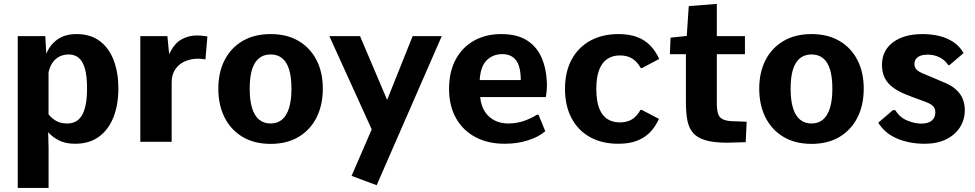

<svg xmlns="http://www.w3.org/2000/svg" viewBox="-20 -709 4876 960"><path d="M68.7 230.7V-528.3H206.4L211.5 -440.2Q229.9 -485.4 267.6 -512Q305.4 -538.6 362.4 -538.6Q433.3 -538.6 479.7 -503.1Q526.1 -467.6 549 -406.3Q571.9 -345 571.9 -267.2Q571.9 -186.2 547.6 -123.7Q523.2 -61.2 475.1 -25.7Q427 9.8 355.3 9.8Q307.2 9.8 274 -7.3Q240.8 -24.4 220.8 -48.4L222.9 28.3V230.7ZM317.3 -91.6Q337.8 -91.6 355.5 -99.8Q373.2 -107.9 386.7 -127.7Q400.1 -147.5 407.7 -181.6Q415.2 -215.8 415.2 -267.6Q415.2 -329.8 404.3 -366.8Q393.4 -403.8 373 -420.3Q352.6 -436.7 324.8 -436.7Q296.6 -436.7 275.8 -425.5Q255.1 -414.3 241.7 -394.3Q228.4 -374.4 222.7 -347.3V-137.3Q238 -117.6 260.7 -104.6Q283.4 -91.6 317.3 -91.6Z M681.6 0V-528.3H817L825.8 -437.5Q850.5 -491.5 886.7 -511.6Q922.9 -531.7 963.8 -531.7Q977.4 -531.7 990.7 -530.4Q1003.9 -529 1017 -526.7L1007.2 -412.1Q996.8 -413.9 986.9 -414.7Q977.1 -415.5 970.2 -415.5Q934.5 -415.5 904.3 -402.1Q874.2 -388.6 856.2 -362.3Q838.3 -335.9 838.3 -297.8V0Z M1333.1 10.4Q1251.5 10.4 1192.9 -24.5Q1134.3 -59.4 1102.9 -121.6Q1071.6 -183.8 1071.6 -265.8Q1071.6 -347.2 1103 -408.5Q1134.5 -469.8 1193.1 -504.2Q1251.7 -538.6 1333.1 -538.6Q1414.6 -538.6 1472.9 -504.2Q1531.2 -469.8 1562.7 -408.5Q1594.1 -347.2 1594.1 -265.8Q1594.1 -183.8 1562.8 -121.6Q1531.4 -59.4 1473.1 -24.5Q1414.7 10.4 1333.1 10.4ZM1333.1 -91.6Q1367 -91.6 1390.1 -110.9Q1413.2 -130.3 1425.2 -168.8Q1437.2 -207.3 1437.2 -265.6Q1437.2 -323.6 1425.5 -361.5Q1413.8 -399.4 1390.6 -418.1Q1367.4 -436.7 1333.1 -436.7Q1281.7 -436.7 1255.1 -394.7Q1228.5 -352.6 1228.5 -265.6Q1228.5 -207 1240.5 -168.4Q1252.5 -129.7 1275.9 -110.6Q1299.2 -91.6 1333.1 -91.6Z M1863.3 217.1 1737.9 170.3 1838.6 -62.2 1626.8 -528.3H1780.2L1915.6 -209.5L2043.2 -528.3H2188.7Z M2502.8 9.8Q2419.5 9.8 2357 -23.5Q2294.5 -56.8 2259.9 -118.4Q2225.3 -180 2225.3 -264.2Q2225.3 -349.4 2258 -410.8Q2290.7 -472.3 2349.6 -505.4Q2408.4 -538.6 2485.9 -538.6Q2565.8 -538.6 2615.5 -506.7Q2665.2 -474.8 2689.2 -417.9Q2713.1 -361 2714.8 -285.4Q2714.8 -270.2 2713.5 -256.8Q2712.1 -243.4 2710.8 -234.6Q2709.6 -225.8 2709 -223.6H2380.9Q2385.1 -180.9 2404 -151.4Q2422.9 -122 2453.2 -106.8Q2483.4 -91.6 2520.8 -91.6Q2562.4 -91.6 2598 -103.8Q2633.6 -116 2664.6 -135.2H2672.7L2706.3 -53Q2675.4 -25.3 2621.3 -7.8Q2567.3 9.8 2502.8 9.8ZM2378.5 -308.8H2583.9Q2583.5 -377.2 2560 -407.8Q2536.5 -438.4 2491.8 -438.4Q2445.1 -438.4 2413.8 -407.9Q2382.4 -377.3 2378.5 -308.8Z M3071.6 9.8Q2989.6 9.8 2929.7 -23.6Q2869.9 -57 2837.5 -118.7Q2805 -180.3 2805 -264.6Q2805 -349 2837.7 -410.4Q2870.5 -471.8 2930.6 -505.2Q2990.7 -538.6 3072.8 -538.6Q3125.3 -538.6 3164 -524.4Q3202.6 -510.2 3230.1 -482.5Q3257.5 -454.9 3276.1 -414.3L3190.1 -368.8H3183.8Q3164.8 -402.5 3139.1 -417.5Q3113.3 -432.4 3077.8 -431.8Q3043.9 -431.8 3017.5 -414.9Q2991.1 -398 2976.4 -361.2Q2961.6 -324.4 2961.6 -264.6Q2961.6 -204 2976.1 -167.3Q2990.5 -130.7 3016.4 -114.1Q3042.3 -97.6 3076.7 -97Q3112.1 -96.4 3137.8 -111Q3163.5 -125.7 3182.4 -159.5H3188.8L3274.9 -114.6Q3256.3 -73.9 3228.9 -46.3Q3201.5 -18.7 3162.8 -4.4Q3124.1 9.8 3071.6 9.8Z M3616 4.5Q3548.1 4.5 3507 -7.9Q3465.8 -20.2 3444.8 -45.1Q3423.7 -70 3416.7 -107.8Q3409.6 -145.6 3409.6 -196.5V-438.1H3329.3L3332.9 -520.8L3413.8 -529.3L3423.8 -678.5L3564.1 -689.5V-528.3H3704.7V-438.1H3564.1V-191.6Q3564.1 -160.1 3570 -141.1Q3576 -122.1 3592.6 -113.3Q3609.2 -104.5 3640.6 -103Q3658.8 -102.5 3677 -101.8Q3695.1 -101 3713.3 -100.2L3708.5 1.9Q3685.4 2.4 3662.3 3.2Q3639.1 3.9 3616 4.5Z M4037.7 10.4Q3956.1 10.4 3897.5 -24.5Q3838.9 -59.4 3807.5 -121.6Q3776.2 -183.8 3776.2 -265.8Q3776.2 -347.2 3807.6 -408.5Q3839.1 -469.8 3897.7 -504.2Q3956.2 -538.6 4037.7 -538.6Q4119.1 -538.6 4177.5 -504.2Q4235.8 -469.8 4267.3 -408.5Q4298.7 -347.2 4298.7 -265.8Q4298.7 -183.8 4267.4 -121.6Q4236 -59.4 4177.7 -24.5Q4119.3 10.4 4037.7 10.4ZM4037.7 -91.6Q4071.6 -91.6 4094.7 -110.9Q4117.8 -130.3 4129.8 -168.8Q4141.8 -207.3 4141.8 -265.6Q4141.8 -323.6 4130.1 -361.5Q4118.4 -399.4 4095.2 -418.1Q4072 -436.7 4037.7 -436.7Q3986.3 -436.7 3959.7 -394.7Q3933.1 -352.6 3933.1 -265.6Q3933.1 -207 3945.1 -168.4Q3957.1 -129.7 3980.5 -110.6Q4003.8 -91.6 4037.7 -91.6Z M4603 9.8Q4526.4 9.8 4465 -16.5Q4403.7 -42.7 4371.3 -95.4L4444 -157.9H4456.7Q4478.2 -121.9 4515.9 -106.4Q4553.6 -91 4586.3 -91Q4621 -91 4638.9 -106Q4656.7 -120.9 4656.7 -147.6Q4656.7 -158.5 4652.3 -168Q4647.9 -177.5 4636.1 -185.9Q4624.3 -194.2 4602.2 -201.7L4533.3 -227.2Q4480.5 -246.4 4449.1 -268.5Q4417.8 -290.6 4403.9 -319.1Q4389.9 -347.7 4389.9 -385.1Q4389.9 -456 4444.8 -497.3Q4499.7 -538.6 4592.8 -538.6Q4636.9 -538.6 4676.2 -529.2Q4715.4 -519.7 4746.8 -498.9Q4778.1 -478 4798.1 -443.8L4727.8 -383.8H4721.2Q4704.3 -409.7 4676.9 -422.8Q4649.5 -435.9 4619.3 -435.9Q4597.5 -435.9 4582.4 -430.3Q4567.4 -424.6 4559.7 -414.1Q4552.1 -403.6 4552.1 -388.7Q4552.1 -373.5 4562.2 -361.5Q4572.4 -349.5 4607.2 -336.5L4691.9 -300.4Q4735.4 -283.7 4759.9 -261.4Q4784.3 -239.2 4794.1 -213.2Q4804 -187.2 4804 -158.9Q4804 -110.4 4779.6 -72.3Q4755.3 -34.2 4710.3 -12.2Q4665.3 9.8 4603 9.8Z"/></svg>

Font: Comme
Style: Regular
Weight: 400
Designer: Vernon Adams
Foundry: Vernon Adams
Version: Version 1.000;gftools[0.9.27]